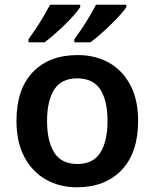

<svg xmlns="http://www.w3.org/2000/svg" viewBox="-20 -786 657 816"><path d="M567 -272Q567 -137 497 -63.5Q427 10 307 10Q233 10 175 -23Q117 -56 83.5 -119Q50 -182 50 -272Q50 -407 119.5 -479.5Q189 -552 310 -552Q385 -552 443 -519.5Q501 -487 534 -424.5Q567 -362 567 -272ZM180 -272Q180 -186 210.5 -137.5Q241 -89 309 -89Q376 -89 406.5 -137.5Q437 -186 437 -272Q437 -358 406.5 -405.5Q376 -453 308 -453Q241 -453 210.5 -405.5Q180 -358 180 -272ZM517 -766V-756Q509 -743 491 -723Q473 -703 450.5 -681Q428 -659 405 -639Q382 -619 364 -606H296V-619Q310 -638 327 -663.5Q344 -689 360.5 -716.5Q377 -744 388 -766ZM321 -766V-756Q313 -743 295.5 -723Q278 -703 255.5 -681Q233 -659 210 -639Q187 -619 169 -606H101V-619Q115 -638 132 -663.5Q149 -689 165 -716.5Q181 -744 193 -766Z"/></svg>

Font: Noto Sans Cherokee SemiBold
Style: Regular
Weight: 600
Designer: Monotype Design Team
Foundry: Monotype Imaging Inc.
Version: Version 2.001; ttfautohint (v1.8.4.7-5d5b)